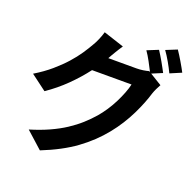

<svg xmlns="http://www.w3.org/2000/svg" viewBox="-158 -1032 1317 1289"><g transform="rotate(20 500.0 -387.5)"><path d="M784 -651 869 -599Q861 -585 851.5 -565.5Q842 -546 836 -528Q826 -494 810 -453.5Q794 -413 772.5 -369Q751 -325 723 -280.5Q695 -236 661 -194Q590 -106 494.5 -36.5Q399 33 258 89L140 -17Q216 -40 276.5 -67.5Q337 -95 385 -126.5Q433 -158 471.5 -192.5Q510 -227 543 -265Q568 -294 591.5 -329.5Q615 -365 633.5 -402Q652 -439 665.5 -474Q679 -509 685 -537H403Q353 -471 289.5 -408.5Q226 -346 151 -295L39 -379Q105 -419 155 -462Q205 -505 242.5 -547Q280 -589 306.5 -628.5Q333 -668 351 -700Q363 -719 376 -749Q389 -779 396 -805L543 -757Q534 -744 525 -729.5Q516 -715 507.5 -701Q499 -687 492 -675Q485 -663 481 -655L478 -650H679Q702 -650 725.5 -653.5Q749 -657 766 -662L773 -658Q758 -688 738.5 -724Q719 -760 700 -787L779 -819Q788 -805 799 -787.5Q810 -770 820.5 -751Q831 -732 841 -714Q851 -696 858 -682ZM897 -864Q907 -850 918 -832Q929 -814 940.5 -795Q952 -776 961.5 -758.5Q971 -741 978 -728L898 -694Q883 -726 861 -764.5Q839 -803 818 -832Z"/></g></svg>

Font: SpoqaHanSansJP-Bold
Style: Regular
Weight: 700
Designer: [Source Han Sans]
Ryoko NISHIZUKA  (kana & ideographs); Paul D. Hunt (Latin, Greek & Cyrillic); Wenlong ZHANG  (bopomofo
Foundry: Spoqa (http://bi.spoqa.com)
Version: Version 1.002.20150607